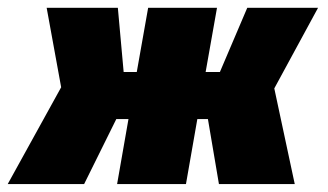

<svg xmlns="http://www.w3.org/2000/svg" viewBox="-82 -466 831 486"><path d="M-62.5 0H130.9L212.4 -164.6H243.2L214.4 0H388.7L417.5 -164.6H444.3L472.2 0H664.1L612.3 -242.2L723.1 -446.3H543.9L474.6 -283.7H438.5L467.3 -446.3H293L264.2 -283.7H231L216.3 -446.3H36.1L72.8 -245.1Z"/></svg>

Font: Roboto Flex Super Cond Black
Style: Italic
Weight: 900
Width: 3
Italic angle: -10°
Designer: Berlow after Robertson
Foundry: Google
Version: Version 3.200;Glyphs 3.3 (3311)